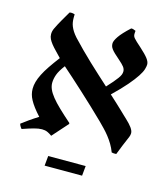

<svg xmlns="http://www.w3.org/2000/svg" viewBox="-105 -639 756 863"><g transform="rotate(15 272.5 -207.5)"><path d="M176.3 3.4Q165 -4.9 154.5 -9.5Q144 -14.2 129.4 -14.2Q113.8 -14.2 93 -8.5Q72.3 -2.9 40 8.3Q36.6 4.9 33 -1Q29.3 -6.8 27.8 -13.2Q43 -24.9 61.8 -38.1Q80.6 -51.3 102.5 -64.9Q85.4 -83.5 73.7 -99.1Q62 -114.7 54.7 -128.2Q47.4 -141.6 44.2 -154.3Q41 -167 41 -179.7Q41 -195.3 45.7 -212.2Q50.3 -229 60.3 -248.8Q70.3 -268.6 85.9 -291.7Q101.6 -314.9 123.5 -343.8Q109.9 -358.4 97.9 -370.6Q85.9 -382.8 76.9 -394Q67.9 -405.3 62.7 -415.8Q57.6 -426.3 57.6 -438Q57.6 -452.1 64 -465.3Q75.2 -488.8 87.6 -510Q100.1 -531.2 112.8 -553.2Q118.2 -554.7 125 -554Q131.8 -553.2 137.2 -550.8Q136.7 -546.9 136.7 -542.5Q136.7 -538.1 136.7 -534.7Q136.7 -524.4 138.2 -514.9Q139.6 -505.4 143.6 -495.6Q147.5 -485.8 154.3 -475.1Q161.1 -464.4 172.4 -451.7Q192.9 -429.7 216.1 -406.5Q239.3 -383.3 263.2 -360.6Q287.1 -337.9 311 -316.2Q335 -294.4 356.9 -274.4Q372.6 -291 383.5 -304Q394.5 -316.9 401.6 -326.7Q408.7 -336.4 411.9 -344.2Q415 -352.1 415 -359.4Q415 -370.6 407.5 -380.6Q399.9 -390.6 381.8 -406.2Q367.2 -418.9 357.9 -427.7Q348.6 -436.5 343.5 -443.6Q338.4 -450.7 336.7 -456.5Q335 -462.4 335 -469.2Q335 -481 349.4 -502.2Q363.8 -523.4 398.9 -555.7Q402.8 -556.6 409.2 -554.7Q415.5 -552.7 420.4 -550.3Q419.9 -545.4 419.7 -542Q419.4 -538.6 419.4 -535.6Q419.4 -530.3 420.9 -525.9Q422.4 -521.5 426.8 -516.4Q431.2 -511.2 439 -503.9Q446.8 -496.6 459.5 -485.4Q487.8 -460 499 -445.1Q510.3 -430.2 510.3 -418Q510.3 -408.7 506.1 -395Q502 -381.3 488.8 -361.1Q475.6 -340.8 451.4 -312.5Q427.2 -284.2 387.2 -245.6Q408.2 -226.6 423.1 -212.6Q438 -198.7 448.7 -188.5Q459.5 -178.2 467 -170.9Q474.6 -163.6 481 -157.7Q500 -140.1 510.3 -126Q520.5 -111.8 520.5 -100.6Q520.5 -91.8 516.6 -82.5Q506.8 -60.1 498 -38.6Q489.3 -17.1 480 6.8Q467.8 7.8 458.5 5.4Q451.2 -14.2 441.2 -30.8Q431.2 -47.4 419.7 -62Q408.2 -76.7 395.5 -89.8Q382.8 -103 370.1 -115.7Q344.2 -141.1 314.2 -169.4Q284.2 -197.8 254.9 -224.6Q225.6 -251.5 199.5 -274.9Q173.3 -298.3 154.8 -314.5Q133.3 -286.1 126.2 -265.9Q119.1 -245.6 119.1 -227.5Q119.1 -212.9 125.7 -197.8Q132.3 -182.6 146.7 -164.6Q161.1 -146.5 184.1 -124.5Q207 -102.5 240.2 -73.2Q241.2 -70.8 240.2 -68.4ZM356.9 140.6H182.6L187 94.7H361.3Z"/></g></svg>

Font: Federov2
Style: Regular
Weight: 400
Designer: Olexa M. Volochay | Cyreal.org
Foundry: Olexa M. Volochay | Cyreal.org
Version: Version 1.000